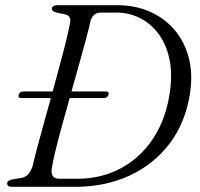

<svg xmlns="http://www.w3.org/2000/svg" viewBox="-20 -720 769 740"><path d="M7.5 -13.5Q7.5 -25 30 -29L61.5 -34Q75 -36 86 -45.8Q97 -55.5 105.5 -79Q111 -103.5 121.8 -144.5Q132.5 -185.5 146.8 -236.8Q161 -288 176 -342H62.5Q48 -342 52 -354.5Q56 -367.5 71 -367.5H183Q197.5 -421 211.2 -471.8Q225 -522.5 235 -563.5Q245 -604.5 249.5 -629.5Q256.5 -659.5 229.5 -665L200.5 -671Q180 -675.5 180 -686Q180 -700 204 -700H433Q500 -700 556 -675.8Q612 -651.5 651.2 -606.5Q690.5 -561.5 707.2 -498.5Q724 -435.5 712 -358Q694 -245.5 632.8 -165.5Q571.5 -85.5 478.2 -42.8Q385 0 271 0H25Q7.5 0 7.5 -13.5ZM277 -31Q370 -31 445 -71Q520 -111 569.2 -184.8Q618.5 -258.5 634 -360Q645.5 -435 632.8 -493.2Q620 -551.5 589.8 -591.2Q559.5 -631 517.8 -651.2Q476 -671.5 429.5 -671.5H368Q339 -671.5 329 -640Q324 -615 312.5 -572.5Q301 -530 286.2 -476.8Q271.5 -423.5 255.5 -367.5H387.5Q402 -367.5 398 -354.5Q394 -342 379 -342H248.5Q232.5 -285.5 218 -232.2Q203.5 -179 193.2 -136.8Q183 -94.5 179.5 -70Q174 -31 208 -31Z"/></svg>

Font: Fraunces 9pt Light
Style: Italic
Weight: 300
Italic angle: -16°
Version: Version 1.000;[0bf87f6ff]